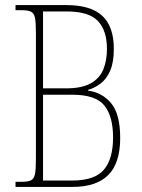

<svg xmlns="http://www.w3.org/2000/svg" viewBox="-20 -734 558 754"><path d="M41 0V-20H65Q90 -20 102 -26Q114 -32 117.5 -51Q121 -70 121 -109V-607Q121 -645 117.5 -663.5Q114 -682 102 -688Q90 -694 65 -694H41V-714H241Q336 -714 381.5 -672Q427 -630 427 -542Q427 -489 412.5 -456Q398 -423 374.5 -405.5Q351 -388 326 -381V-378Q381 -371 416.5 -328.5Q452 -286 452 -192Q452 -94 405.5 -47Q359 0 265 0ZM239 -387Q301 -387 336 -406.5Q371 -426 385.5 -461Q400 -496 400 -542Q400 -614 364.5 -651.5Q329 -689 242 -689H149V-387ZM263 -25Q352 -25 388 -67.5Q424 -110 424 -194Q424 -277 390 -319.5Q356 -362 264 -362H149V-25Z"/></svg>

Font: Noto Serif Lao Condensed Thin
Style: Regular
Weight: 100
Width: 3
Designer: Monotype Design Team
Foundry: Monotype Imaging Inc.
Version: Version 2.003; ttfautohint (v1.8.4.7-5d5b)